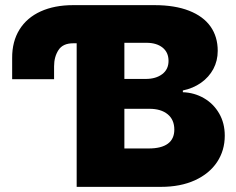

<svg xmlns="http://www.w3.org/2000/svg" viewBox="-20 -727 918 747"><path d="M190.4 -468.8V-418.9H27.3V-501Q26.9 -565.4 55.7 -611.8Q84.5 -658.2 138.2 -682.6Q191.9 -707 264.6 -707H581.1Q660.2 -707 715.6 -685.3Q771 -663.6 799.1 -623.8Q827.1 -584 827.1 -529.3Q827.1 -490.7 810.1 -458.7Q793 -426.8 762.2 -405Q731.4 -383.3 691.4 -375V-368.2Q735.8 -366.7 773.2 -345.2Q810.5 -323.7 832.5 -285.9Q854.5 -248 854.5 -199.2Q854.5 -141.6 824.5 -96.4Q794.4 -51.3 738.3 -25.6Q682.1 0 606.4 0H278.3V-558.6H264.6Q224.6 -558.6 207.5 -532.2Q190.4 -505.9 190.4 -468.8ZM658.2 -222.7Q658.2 -261.2 632.3 -282.5Q606.4 -303.7 561.5 -303.7H463.9V-149.4H558.6Q607.9 -149.4 633.1 -168Q658.2 -186.5 658.2 -222.7ZM635.7 -490.2Q635.7 -523.4 612.3 -542Q588.9 -560.5 549.8 -560.5H463.9V-419.9H546.9Q586.4 -419.9 611.1 -438.5Q635.7 -457 635.7 -490.2Z"/></svg>

Font: Pretendard GOV Black
Style: Regular
Weight: 900
Designer: Base glyphs from Inter by Rasmus Andersson; Hangeul glyphs from Noto Sans CJK(Source Han Sans) by Jang Soo-young and Kan
Foundry: Kil Hyung-jin
Version: Version 1.309